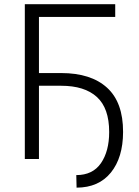

<svg xmlns="http://www.w3.org/2000/svg" viewBox="-20 -747 654 902"><path d="M521.3 -727.3V-667.6H163V0H96.6V-727.3ZM160.5 -344.1V-403.8H267.4Q407.3 -403.8 483 -334.9Q558.6 -266 558.2 -126.8Q557.9 -6.7 500.9 63.7Q443.9 134.2 339.8 134.6L338.4 75.6Q415.8 75.6 454.4 19.4Q492.9 -36.9 492.9 -126.8Q492.9 -239 435 -291.5Q377.1 -344.1 267.4 -344.1Z"/></svg>

Font: Inter Zeller Light
Style: Regular
Weight: 300
Designer: Rasmus Andersson; Joe Bland
Foundry: zeller
Version: Version 3.015;git-dec3a8cb1